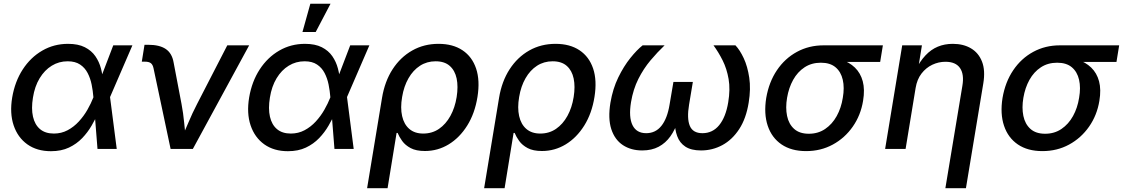

<svg xmlns="http://www.w3.org/2000/svg" viewBox="-20 -775 5843 999"><path d="M245.1 11.7Q172.4 11.7 122.3 -23.9Q72.3 -59.6 51 -122.8Q29.8 -186 43.5 -268.1Q57.6 -351.1 98.4 -413.8Q139.2 -476.6 200 -511.7Q260.7 -546.9 334 -546.9Q386.7 -546.9 421.4 -529.3Q456.1 -511.7 476.1 -482.7Q496.1 -453.6 505.1 -419.4Q514.2 -385.3 516.1 -352.5H551.3L552.2 -272.5L587.4 0H487.3L465.8 -271Q463.4 -302.2 456.8 -335Q450.2 -367.7 436 -395Q421.9 -422.4 396.7 -439.2Q371.6 -456.1 332 -456.1Q286.6 -456.1 249.3 -433.1Q211.9 -410.2 186.3 -367.9Q160.6 -325.7 151.4 -267.1Q142.1 -210 151.6 -168Q161.1 -126 188.5 -103Q215.8 -80.1 260.3 -80.1Q299.3 -80.1 331.8 -97.4Q364.3 -114.7 390.1 -142.8Q416 -170.9 434.8 -203.9Q453.6 -236.8 465.8 -268.1L569.3 -539.1H668.9L551.8 -268.1L523.9 -189.5H491.7Q477.1 -156.7 456.8 -121.6Q436.5 -86.4 407.5 -56.2Q378.4 -25.9 338.6 -7.1Q298.8 11.7 245.1 11.7Z M867.7 0 778.8 -419.9Q774.9 -438.5 764.9 -446.3Q754.9 -454.1 733.9 -454.1H717.8L731.9 -542H751Q810.1 -542 842.5 -520Q875 -498 883.3 -450.2L924.3 -234.9Q933.6 -186 938.2 -137Q942.9 -87.9 948.2 -40.5H918.5Q939.9 -88.4 960.2 -137.2Q980.5 -186 1005.9 -234.9L1162.6 -539.1H1276.4L983.4 0Z M1478 11.7Q1405.3 11.7 1355.2 -23.9Q1305.2 -59.6 1283.9 -122.8Q1262.7 -186 1276.4 -268.1Q1290.5 -351.1 1331.3 -413.8Q1372.1 -476.6 1432.9 -511.7Q1493.7 -546.9 1566.9 -546.9Q1619.6 -546.9 1654.3 -529.3Q1689 -511.7 1709 -482.7Q1729 -453.6 1738 -419.4Q1747.1 -385.3 1749 -352.5H1784.2L1785.2 -272.5L1820.3 0H1720.2L1698.7 -271Q1696.3 -302.2 1689.7 -335Q1683.1 -367.7 1668.9 -395Q1654.8 -422.4 1629.6 -439.2Q1604.5 -456.1 1564.9 -456.1Q1519.5 -456.1 1482.2 -433.1Q1444.8 -410.2 1419.2 -367.9Q1393.6 -325.7 1384.3 -267.1Q1375 -210 1384.5 -168Q1394 -126 1421.4 -103Q1448.7 -80.1 1493.2 -80.1Q1532.2 -80.1 1564.7 -97.4Q1597.2 -114.7 1623 -142.8Q1648.9 -170.9 1667.7 -203.9Q1686.5 -236.8 1698.7 -268.1L1802.2 -539.1H1901.9L1784.7 -268.1L1756.8 -189.5H1724.6Q1710 -156.7 1689.7 -121.6Q1669.4 -86.4 1640.4 -56.2Q1611.3 -25.9 1571.5 -7.1Q1531.7 11.7 1478 11.7ZM1553.7 -608.4 1594.7 -755.4H1699.7L1622.6 -608.4Z M1890.1 204.1 1967.8 -266.1Q1981.9 -351.6 2022.7 -414.6Q2063.5 -477.5 2124.8 -512.2Q2186 -546.9 2261.7 -546.9Q2336.4 -546.9 2386.5 -513.4Q2436.5 -480 2457.3 -418.2Q2478 -356.4 2464.4 -271Q2450.7 -185.1 2411.1 -121.8Q2371.6 -58.6 2314.7 -23.9Q2257.8 10.7 2190.9 10.7Q2145 10.7 2116.7 -4.4Q2088.4 -19.5 2072.8 -41.3Q2057.1 -63 2048.8 -83.5H2043.5L1996.6 204.1ZM2182.1 -80.1Q2228.5 -80.1 2264.2 -104.5Q2299.8 -128.9 2323.5 -171.9Q2347.2 -214.8 2356 -270Q2364.7 -324.7 2356 -366.5Q2347.2 -408.2 2320.1 -432.1Q2293 -456.1 2246.6 -456.1Q2201.2 -456.1 2165.3 -432.9Q2129.4 -409.7 2105.5 -367.9Q2081.5 -326.2 2072.3 -270.5Q2062.5 -213.9 2072.3 -170.9Q2082 -127.9 2109.9 -104Q2137.7 -80.1 2182.1 -80.1Z M2499 204.1 2576.7 -266.1Q2590.8 -351.6 2631.6 -414.6Q2672.4 -477.5 2733.6 -512.2Q2794.9 -546.9 2870.6 -546.9Q2945.3 -546.9 2995.4 -513.4Q3045.4 -480 3066.2 -418.2Q3086.9 -356.4 3073.2 -271Q3059.6 -185.1 3020 -121.8Q2980.5 -58.6 2923.6 -23.9Q2866.7 10.7 2799.8 10.7Q2753.9 10.7 2725.6 -4.4Q2697.3 -19.5 2681.6 -41.3Q2666 -63 2657.7 -83.5H2652.3L2605.5 204.1ZM2791 -80.1Q2837.4 -80.1 2873 -104.5Q2908.7 -128.9 2932.4 -171.9Q2956.1 -214.8 2964.8 -270Q2973.6 -324.7 2964.8 -366.5Q2956.1 -408.2 2929 -432.1Q2901.9 -456.1 2855.5 -456.1Q2810.1 -456.1 2774.2 -432.9Q2738.3 -409.7 2714.4 -367.9Q2690.4 -326.2 2681.2 -270.5Q2671.4 -213.9 2681.2 -170.9Q2690.9 -127.9 2718.8 -104Q2746.6 -80.1 2791 -80.1Z M3321.3 7.8Q3263.2 7.8 3220.9 -20Q3178.7 -47.9 3160.6 -103.3Q3142.6 -158.7 3156.2 -241.2Q3168.5 -313.5 3197 -372.1Q3225.6 -430.7 3259.8 -473.1Q3293.9 -515.6 3323.7 -539.1H3438Q3400.9 -503.9 3364.7 -460.9Q3328.6 -418 3301.5 -364.3Q3274.4 -310.5 3263.2 -243.2Q3250.5 -165.5 3271 -123.8Q3291.5 -82 3342.3 -82Q3391.1 -82 3421.6 -120.4Q3452.1 -158.7 3463.9 -231L3483.9 -348.6H3585L3565.4 -231Q3553.2 -158.7 3569.1 -120.4Q3585 -82 3634.8 -82Q3688 -82 3722.2 -124Q3756.3 -166 3769 -242.7Q3780.3 -310.1 3771 -363.8Q3761.7 -417.5 3740 -460.7Q3718.3 -503.9 3692.4 -539.1H3806.6Q3829.6 -515.1 3849.6 -472.4Q3869.6 -429.7 3878.4 -371.1Q3887.2 -312.5 3875.5 -241.2Q3862.3 -158.7 3826.2 -103.3Q3790 -47.9 3738.5 -20Q3687 7.8 3627.4 7.8Q3576.2 7.8 3546.1 -12Q3516.1 -31.7 3503.4 -66.9Q3490.7 -102.1 3490.2 -147.9H3508.3Q3493.2 -101.1 3468.3 -65.9Q3443.4 -30.8 3407.2 -11.5Q3371.1 7.8 3321.3 7.8Z M4174.3 11.2Q4097.7 11.2 4046.6 -23.4Q3995.6 -58.1 3974.6 -120.6Q3953.6 -183.1 3966.8 -265.6Q3981 -348.1 4022.5 -409.7Q4064 -471.2 4126.5 -505.1Q4189 -539.1 4265.1 -539.1H4573.7L4559.6 -452.6H4330.1L4251 -448.7Q4202.6 -448.7 4166.3 -424.8Q4129.9 -400.9 4106.9 -359.6Q4084 -318.4 4075.2 -266.1Q4066.4 -214.4 4075.2 -171.9Q4084 -129.4 4112.1 -104.2Q4140.1 -79.1 4188.5 -79.1Q4236.8 -79.1 4273.4 -104Q4310.1 -128.9 4333.5 -171.1Q4356.9 -213.4 4365.2 -266.1Q4374.5 -318.8 4365 -360.1Q4355.5 -401.4 4327.4 -425Q4299.3 -448.7 4251 -448.7L4255.9 -479.5Q4311 -479.5 4355 -465.6Q4398.9 -451.7 4428.2 -423.3Q4457.5 -395 4469 -352.1Q4480.5 -309.1 4470.7 -250.5Q4458.5 -175.3 4417 -116Q4375.5 -56.6 4313 -22.7Q4250.5 11.2 4174.3 11.2Z M4744.1 -317.4 4691.9 0H4585.4L4674.3 -539.1H4776.9L4755.4 -406.7L4741.7 -407.2Q4766.1 -455.6 4795.2 -486.6Q4824.2 -517.6 4859.6 -532.2Q4895 -546.9 4937.5 -546.9Q4992.7 -546.9 5032.2 -523.4Q5071.8 -500 5089.6 -454.3Q5107.4 -408.7 5096.2 -340.8L5005.9 204.1H4898.9L4987.3 -328.1Q4997.6 -388.2 4975.1 -420.9Q4952.6 -453.6 4899.4 -453.6Q4863.3 -453.6 4830.6 -438Q4797.9 -422.4 4774.7 -392.3Q4751.5 -362.3 4744.1 -317.4Z M5403.8 11.2Q5327.1 11.2 5276.1 -23.4Q5225.1 -58.1 5204.1 -120.6Q5183.1 -183.1 5196.3 -265.6Q5210.4 -348.1 5252 -409.7Q5293.5 -471.2 5356 -505.1Q5418.5 -539.1 5494.6 -539.1H5803.2L5789.1 -452.6H5559.6L5480.5 -448.7Q5432.1 -448.7 5395.8 -424.8Q5359.4 -400.9 5336.4 -359.6Q5313.5 -318.4 5304.7 -266.1Q5295.9 -214.4 5304.7 -171.9Q5313.5 -129.4 5341.6 -104.2Q5369.6 -79.1 5418 -79.1Q5466.3 -79.1 5502.9 -104Q5539.6 -128.9 5563 -171.1Q5586.4 -213.4 5594.7 -266.1Q5604 -318.8 5594.5 -360.1Q5585 -401.4 5556.9 -425Q5528.8 -448.7 5480.5 -448.7L5485.4 -479.5Q5540.5 -479.5 5584.5 -465.6Q5628.4 -451.7 5657.7 -423.3Q5687 -395 5698.5 -352.1Q5710 -309.1 5700.2 -250.5Q5688 -175.3 5646.5 -116Q5605 -56.6 5542.5 -22.7Q5480 11.2 5403.8 11.2Z"/></svg>

Font: Inter 18pt Medium
Style: Italic
Weight: 500
Italic angle: -9.3988°
Designer: Rasmus Andersson
Foundry: rsms
Version: Version 4.001;git-66647c0bb